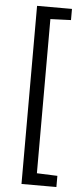

<svg xmlns="http://www.w3.org/2000/svg" viewBox="-60 -776 417 959"><g transform="rotate(5 148.5 -296.5)"><path d="M86 150V-743H261V-687L158 -683V90L261 94V150Z"/></g></svg>

Font: Assailand
Style: Regular
Weight: 400
Designer: Hector Gatti with collaboration of the Omnibus-Type team
Foundry: Omnibus-Type
Version: Version 0.072;October 19, 2019;FontCreator 12.0.0.2547 64-bi